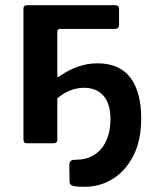

<svg xmlns="http://www.w3.org/2000/svg" viewBox="-20 -550 598 737"><path d="M305 167Q270 167 258.5 163Q247 159 247 147L246 82Q246 76 249.5 70.5Q253 65 260 64L291 62Q325 58 350.5 38.5Q376 19 390 -14.5Q404 -48 404 -93Q404 -151 377.5 -182Q351 -213 302 -213Q276 -213 250 -203Q224 -193 198 -171V-261Q198 -256 201 -254.5Q204 -253 209 -258Q246 -283 281.5 -295Q317 -307 354 -307Q438 -307 480 -252.5Q522 -198 522 -95Q522 -12 492.5 46.5Q463 105 414 136Q365 167 305 167ZM83 0Q70 0 70 -15V-517Q70 -530 85 -530H422Q437 -530 437 -517V-454Q437 -439 421 -439H210Q200 -439 200 -428V-13Q200 0 185 0Z"/></svg>

Font: Libre Franklin SemiBold
Style: Regular
Weight: 600
Designer: Pablo Impallari, Rodrigo Fuenzalida, Nhung Nguyen
Foundry: Impallari Type
Version: Version 3.000